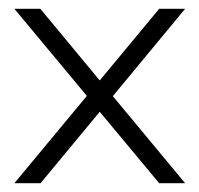

<svg xmlns="http://www.w3.org/2000/svg" viewBox="-20 -417 454 437"><path d="M401.4 -397H342.3L207 -233.9L71.8 -397H12.7L177.7 -198.7L12.7 0H72.3L207 -162.6L342.3 0H401.4L236.8 -198.2Z"/></svg>

Font: Now Light
Style: Regular
Weight: 300
Designer: Alfredo Marco Pradil
Foundry: Alfredo Marco Pradil
Version: Version 1.200;hotconv 1.0.109;makeotfexe 2.5.65596